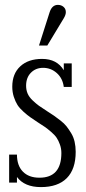

<svg xmlns="http://www.w3.org/2000/svg" viewBox="-20 -741 350 779"><path d="M238.8 -667 171.9 -556.2H138.2L181.2 -690.9Q190.9 -721.2 214.8 -721.2Q228.5 -721.2 237.8 -713.1Q247.1 -705.1 247.1 -691.9Q247.1 -680.7 238.8 -667ZM170.9 -290Q189.5 -278.3 199.2 -271.5Q209 -264.6 225.1 -252.2Q241.2 -239.7 250.2 -228Q259.3 -216.3 268.8 -200.7Q278.3 -185.1 282.7 -166Q287.1 -147 287.1 -125Q287.1 -54.7 251 -18.3Q214.8 18.1 146 18.1Q79.6 18.1 48.8 -22.9V0H17.1V-113.8H48.8Q48.8 -69.3 72.8 -44.7Q96.7 -20 140.1 -20Q229 -20 229 -120.1Q229 -138.2 223.1 -154.5Q217.3 -170.9 209.7 -182.1Q202.1 -193.4 187 -206.3Q171.9 -219.2 161.9 -226.1Q151.9 -232.9 132.8 -245.1Q112.8 -258.3 102.1 -265.9Q91.3 -273.4 75.2 -287.8Q59.1 -302.2 50.8 -315.4Q42.5 -328.6 36.1 -347.9Q29.8 -367.2 29.8 -389.2Q29.8 -441.9 62.3 -471.9Q94.7 -502 150.9 -502Q210.9 -502 238.8 -456.1V-483.9H271V-388.2H238.8Q234.4 -423.3 210.4 -444.6Q186.5 -465.8 154.8 -465.8Q125 -465.8 105.5 -446Q85.9 -426.3 85.9 -393.1Q85.9 -376 92 -361.6Q98.1 -347.2 112.3 -333.7Q126.5 -320.3 137.9 -312Q149.4 -303.7 170.9 -290Z"/></svg>

Font: Margherita Light
Style: Regular
Weight: 300
Designer: James Puckett
Foundry: Dunwich Type Founders
Version: Version 1.008;hotconv 1.0.109;makeotfexe 2.5.65596